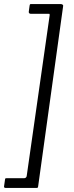

<svg xmlns="http://www.w3.org/2000/svg" viewBox="-64 -762 363 947"><path d="M-35 165Q-40 165 -42.5 163Q-45 161 -44 157L-39 122Q-38 118 -36.5 117.5Q-35 117 -32 117H55Q61 117 64.5 113Q68 109 68 104L181 -687Q181 -693 180.5 -693.5Q180 -694 174 -694H87Q83 -694 80 -697Q77 -700 78 -705L82 -734Q83 -740 84.5 -741Q86 -742 91 -742H235Q242 -742 245.5 -738.5Q249 -735 247 -729L124 158Q123 163 121.5 164Q120 165 113 165H-35Z"/></svg>

Font: Libre Franklin Light
Style: Italic
Weight: 300
Italic angle: -8°
Designer: Pablo Impallari, Rodrigo Fuenzalida, Nhung Nguyen
Foundry: Impallari Type
Version: Version 3.000